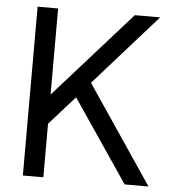

<svg xmlns="http://www.w3.org/2000/svg" viewBox="-51 -746 702 793"><g transform="rotate(5 300.0 -350.0)"><path d="M158 -700V-343L476 -700H581L320 -406L594 0H495L264 -341L158 -222V0H73V-700Z"/></g></svg>

Font: CommitMono
Style: 450Regular
Weight: 450
Designer: Eigil Nikolajsen
Foundry: Eigil Nikolajsen
Version: Version 1.002